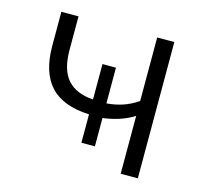

<svg xmlns="http://www.w3.org/2000/svg" viewBox="-78 -572 705 660"><g transform="rotate(15 274.5 -242.5)"><path d="M404 0V-206Q379 -190 350 -181Q321 -172 294 -169V-68H246V-169Q152 -173 107.5 -221.5Q63 -270 63 -364V-485H124V-366Q124 -295 154.5 -260.5Q185 -226 246 -222V-348H294V-221Q323 -223 350.5 -232Q378 -241 404 -259V-485H465V0Z"/></g></svg>

Font: Nunito Sans Light
Style: Regular
Weight: 300
Designer: Vernon Adams
Foundry: Vernon Adams
Version: Version 3.101; ttfautohint (v1.8.4.7-5d5b);gftools[0.9.27]